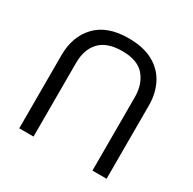

<svg xmlns="http://www.w3.org/2000/svg" viewBox="-159 -876 1050 1047"><g transform="rotate(30 365.5 -352.0)"><path d="M640 -452Q640 -526 610 -585.5Q580 -645 518.5 -679.5Q457 -714 362 -714Q229 -714 159.5 -641.5Q90 -569 90 -450V10H180V-453Q180 -540 226.5 -588Q273 -636 367 -636Q464 -636 507.5 -584.5Q551 -533 551 -452V10H640Z"/></g></svg>

Font: kannada25
Style: Book
Weight: 400
Designer: Jelle Bosma - Monotype Design Team
Foundry: Monotype Imaging Inc.
Version: Version 2.003